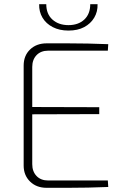

<svg xmlns="http://www.w3.org/2000/svg" viewBox="-20 -897 593 917"><path d="M203 -690Q252 -690 301.5 -690Q351 -690 400 -689Q449 -688 497 -686L495 -655H210Q175 -655 154.5 -633.5Q134 -612 134 -577V-113Q134 -78 154.5 -56.5Q175 -35 210 -35H495L497 -4Q449 -2 400 -1Q351 0 301.5 0Q252 0 203 0Q154 0 123.5 -30Q93 -60 93 -106V-584Q93 -631 123.5 -660.5Q154 -690 203 -690ZM110 -386 454 -385V-352L110 -351ZM411 -877H446Q447 -841 430 -812.5Q413 -784 382 -767.5Q351 -751 307 -751Q264 -751 232 -767.5Q200 -784 183 -812.5Q166 -841 167 -877H201Q201 -830 230.5 -803.5Q260 -777 307 -777Q354 -777 382.5 -803.5Q411 -830 411 -877Z"/></svg>

Font: Exo 2 ExtraLight
Style: Regular
Weight: 250
Designer: Natanael Gama
Foundry: Natanael Gama
Version: Version 2.010